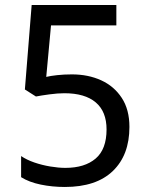

<svg xmlns="http://www.w3.org/2000/svg" viewBox="-20 -734 591 764"><path d="M238 10Q188 10 142 0.5Q96 -9 64 -29V-113Q86 -98 116.5 -87.5Q147 -77 180 -71.5Q213 -66 240 -66Q317 -66 360.5 -103Q404 -140 404 -219Q404 -290 361 -326.5Q318 -363 236 -363Q210 -363 176.5 -358.5Q143 -354 123 -350L79 -378L106 -714H443V-633H183L164 -428Q180 -432 207.5 -435Q235 -438 266 -438Q331 -438 382.5 -414.5Q434 -391 464.5 -344.5Q495 -298 495 -229Q495 -117 429 -53.5Q363 10 238 10Z"/></svg>

Font: hexloriya05
Style: Book
Weight: 400
Designer: Jelle Bosma - Monotype Design Team
Foundry: Monotype Imaging Inc.
Version: Version 2.003